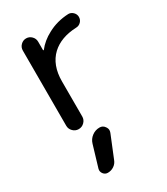

<svg xmlns="http://www.w3.org/2000/svg" viewBox="-194 -634 839 963"><g transform="rotate(-30 225.0 -152.5)"><path d="M214.8 24.4Q234.4 24.4 245.1 41Q252 50.8 252 60.5Q252 67.4 249 75.2L197.3 202.1Q190.4 220.7 174.3 231.4Q158.2 242.2 138.7 242.2Q123 242.2 113.3 229.5Q103.5 216.8 107.4 201.2L144.5 77.1Q151.4 53.7 170.9 39.1Q190.4 24.4 214.8 24.4ZM75.2 -502Q75.2 -520.5 88.4 -533.7Q101.6 -546.9 119.6 -546.9Q137.7 -546.9 150.9 -533.7Q164.1 -520.5 164.1 -502V-453.1Q164.1 -452.1 165.5 -451.7Q167 -451.2 168 -452.1Q197.3 -490.2 244.1 -514.6Q297.9 -543.9 364.3 -546.9Q379.9 -546.9 391.6 -535.2Q403.3 -523.4 403.3 -507.8Q403.3 -491.2 391.6 -479.5Q379.9 -467.8 363.3 -467.8Q274.4 -463.9 222.7 -416Q168 -364.3 168 -270.5V-66.4Q168 -47.9 154.3 -34.2Q140.6 -20.5 121.6 -20.5Q102.5 -20.5 88.9 -34.2Q75.2 -47.9 75.2 -66.4Z"/></g></svg>

Font: Gen Jyuu Gothic Regular
Style: Regular
Weight: 400
Designer: [Source Han Sans]
Ryoko NISHIZUKA  (kana & ideographs); Paul D. Hunt (Latin, Greek & Cyrillic); Wenlong ZHANG  (bopomofo
Version: Version 1.002.20150607